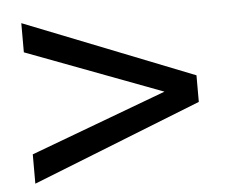

<svg xmlns="http://www.w3.org/2000/svg" viewBox="-42 -605 686 583"><g transform="rotate(-5 301.0 -313.5)"><path d="M43 -68.8 559.1 -272.9V-354L43 -558.1V-469.2L458 -313L43 -158.2Z"/></g></svg>

Font: Hack
Style: Regular
Weight: 400
Monospace: yes
Designer: Christopher Simpkins
Foundry: Christopher Simpkins
Version: Version 2.010